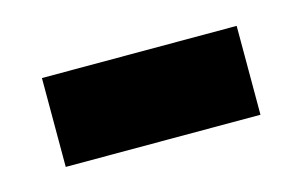

<svg xmlns="http://www.w3.org/2000/svg" viewBox="-34 -424 378 240"><g transform="rotate(-15 155.0 -303.5)"><path d="M29 -246H281V-361H29Z"/></g></svg>

Font: Noto Sans Tamil ExtraCondensed
Style: Bold
Weight: 700
Width: 2
Designer: Jelle Bosma - Monotype Design Team
Foundry: Monotype Imaging Inc.
Version: Version 2.004